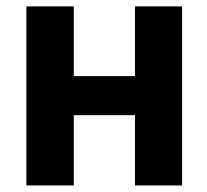

<svg xmlns="http://www.w3.org/2000/svg" viewBox="-20 -565 632 585"><path d="M204.9 -545.5H60.4V0H204.9V-214.1H391.3V0H534.8V-545.5H391.3V-333.1H204.9Z"/></svg>

Font: Magic Ui Pro
Style: Bold
Weight: 700
Designer: Stefan Endress, Andreas Faust
Version: Version 1.000;FEAKit 1.0